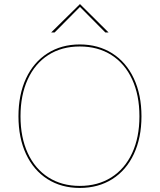

<svg xmlns="http://www.w3.org/2000/svg" viewBox="-20 -921 787 946"><path d="M71 -348Q71 -454.5 108.2 -534.5Q145.5 -614.5 214 -658.2Q282.5 -702 373 -702Q464 -702 533 -658.2Q602 -614.5 639.5 -534.2Q677 -454 677 -348Q677 -242 639.5 -162Q602 -82 533.2 -38.5Q464.5 5 373 5Q282.5 5 214 -38.5Q145.5 -82 108.2 -162Q71 -242 71 -348ZM373 -5Q462 -5 528.5 -47Q595 -89 631 -166.5Q667 -244 667 -348Q667 -452.5 631 -530.2Q595 -608 528.8 -650Q462.5 -692 373 -692Q284 -692 218.2 -650Q152.5 -608 116.8 -530.2Q81 -452.5 81 -348Q81 -244 116.8 -166.5Q152.5 -89 218.5 -47Q284.5 -5 373 -5ZM374 -901 515 -761H499L374 -887L249 -761H232Z"/></svg>

Font: HK Grotesk Thin
Style: Regular
Weight: 100
Designer: Alfredo Marco Pradil
Foundry: Hanken Design Co.
Version: Version 3.001